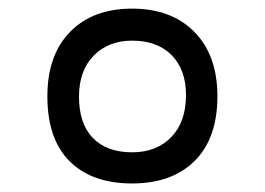

<svg xmlns="http://www.w3.org/2000/svg" viewBox="-20 -518 615 445"><path d="M286.1 -165Q343.3 -165 377.4 -200.7Q411.1 -235.8 411.1 -297.9Q411.1 -356 377.9 -390.1Q344.7 -423.8 286.1 -423.8Q231.4 -423.8 197.3 -389.2Q163.1 -354.5 163.1 -293.9Q163.1 -231.9 194.8 -198.7Q227.1 -165 286.1 -165ZM483.9 -294.9Q483.9 -197.8 431.6 -145.5Q378.9 -92.8 286.1 -92.8Q192.9 -92.8 141.1 -144.5Q89.8 -195.8 89.8 -294.9Q89.8 -390.6 142.6 -444.3Q195.3 -498 286.1 -498Q377.9 -498 431.2 -443.4Q483.9 -389.2 483.9 -294.9Z"/></svg>

Font: Miedinger*
Style: Book
Weight: 400
Version: Version 001.000